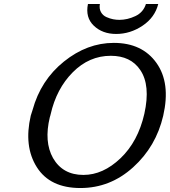

<svg xmlns="http://www.w3.org/2000/svg" viewBox="-20 -928 855 967"><path d="M423 -908H483Q479 -884 488.5 -867Q498 -850 516 -842Q534 -834 550 -831Q566 -828 581 -828Q622 -828 662 -847Q702 -866 715 -908H777Q760 -840 698 -798.5Q636 -757 565 -757Q496 -757 452.5 -798.5Q409 -840 423 -908ZM135 -346Q141 -366 144 -374Q185 -524 302 -618Q419 -712 553 -712Q696 -712 768 -611Q840 -510 802 -345Q766 -190 650.5 -85.5Q535 19 385 19Q232 19 165.5 -86Q99 -191 135 -346ZM235 -352Q235 -351 233.5 -346Q232 -341 231 -338Q201 -214 247 -132Q296 -47 400 -47Q499 -47 587 -131Q675 -215 707 -355Q739 -499 686 -576Q638 -647 538 -647Q429 -647 346.5 -564Q264 -481 235 -352Z"/></svg>

Font: Coval
Style: Book Italic
Weight: 350
Foundry: Context Ltd
Version: Version 001.000